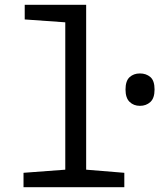

<svg xmlns="http://www.w3.org/2000/svg" viewBox="-20 -780 664 800"><path d="M563 -339Q537 -339 520 -355.5Q503 -372 503 -407Q503 -443 520 -458.5Q537 -474 563 -474Q589 -474 606.5 -459Q624 -444 624 -407Q624 -371 606.5 -355Q589 -339 563 -339ZM78 0V-60L252 -73V-687L83 -699V-760H339V-73L498 -60V0Z"/></svg>

Font: Noto Sans Mono SemiCondensed
Style: Regular
Weight: 400
Width: 4
Designer: Monotype Design Team
Foundry: Monotype Imaging Inc.
Version: Version 2.014